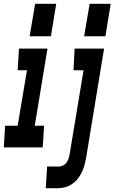

<svg xmlns="http://www.w3.org/2000/svg" viewBox="-52 -776 603 1011"><path d="M391 -585 420 -756H531L503 -585ZM104 -585 133 -756H244L216 -585ZM189 215 196 101H258Q268 101 279 96Q290 91 297 81.5Q304 72 308 61.5Q312 51 314 40L388 -406H335L341 -520H496L401 58Q397 77 392 96Q387 115 378 133Q369 151 356 167Q343 183 325.5 194.5Q308 206 289 210.5Q270 215 251 215ZM-32 0 -25 -114H41L90 -406H41L48 -520H198L131 -114H180L173 0Z"/></svg>

Font: Iosevka SS04 Heavy Oblique
Style: Regular
Weight: 900
Italic angle: -9°
Monospace: yes
Designer: Belleve Invis
Foundry: Belleve Invis
Version: Version 19.0.0; ttfautohint (v1.8.4)